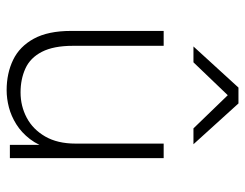

<svg xmlns="http://www.w3.org/2000/svg" viewBox="-102 -644 756 593"><g transform="rotate(90 276.5 -348.0)"><path d="M259 10Q207 10 165.5 -10Q124 -30 100 -74Q76 -118 76 -189V-475H122V-195Q122 -135 140.5 -99Q159 -63 192 -48Q225 -33 266 -33Q308 -33 344 -52Q380 -71 402 -109Q424 -147 424 -203V-475H469V0H428V-126H441Q430 -88 410 -62Q390 -36 364.5 -20Q339 -4 312 3Q285 10 259 10ZM124 -567 251 -706H300L426 -567H377L261 -687H288L173 -567Z"/></g></svg>

Font: SUSE Thin ExtraLight
Style: Regular
Weight: 250
Version: Version 1.000